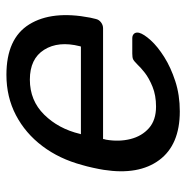

<svg xmlns="http://www.w3.org/2000/svg" viewBox="-11 -559 580 598"><g transform="rotate(-90 279.0 -260.0)"><path d="M231 10Q127 10 79.5 -54Q32 -118 49 -227Q51 -240 55.5 -260.5Q60 -281 64 -294Q83 -365 123 -418Q163 -471 219.5 -500.5Q276 -530 345 -530Q458 -530 502 -459Q546 -388 523 -269L519 -252Q517 -242 508.5 -235.5Q500 -229 490 -229H145Q145 -226 143 -220Q136 -179 145 -143.5Q154 -108 179 -86Q204 -64 246 -64Q281 -64 308 -75Q335 -86 352 -99.5Q369 -113 376 -121Q388 -133 393.5 -135.5Q399 -138 411 -138H459Q468 -138 473 -132.5Q478 -127 476 -117Q472 -102 452.5 -80.5Q433 -59 400.5 -38.5Q368 -18 325 -4Q282 10 231 10ZM160 -298H433L434 -301Q451 -368 423 -412.5Q395 -457 330 -457Q265 -457 221 -412.5Q177 -368 161 -301Z"/></g></svg>

Font: Lubike
Style: Italic
Weight: 400
Italic angle: -12°
Foundry: Honoka55
Version: Version 1.000;July 22, 2022;FontCreator 14.0.0.2862 64-bit